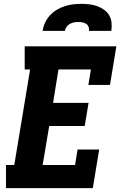

<svg xmlns="http://www.w3.org/2000/svg" viewBox="-20 -975 640 995"><path d="M11 0V-120H54L136 -615H108V-735H583L550 -535H438L451 -615H283L255 -442H439L419 -322H235L201 -120H369L382 -200H494L461 0ZM201 -815Q204 -837 213.5 -857.5Q223 -878 238.5 -895Q254 -912 274 -924Q294 -936 315.5 -943Q337 -950 358.5 -952.5Q380 -955 402 -955Q423 -955 444 -952.5Q465 -950 484 -943Q503 -936 519.5 -924.5Q536 -913 546 -895.5Q556 -878 558 -857Q560 -836 557 -815H441Q443 -826 439 -836Q435 -846 426.5 -851.5Q418 -857 407.5 -859Q397 -861 386 -861Q375 -861 364 -859Q353 -857 342.5 -851.5Q332 -846 325 -836Q318 -826 317 -815Z"/></svg>

Font: Iosevka Slab HvExObl
Style: Regular
Weight: 900
Width: 7
Italic angle: -9°
Monospace: yes
Designer: Belleve Invis
Foundry: Belleve Invis
Version: Version 11.1.1; ttfautohint (v1.8.3)